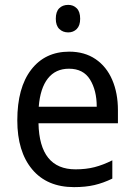

<svg xmlns="http://www.w3.org/2000/svg" viewBox="-20 -758 550 788"><path d="M264 -546Q327 -546 372 -515.5Q417 -485 440.5 -430.5Q464 -376 464 -306V-252H138Q142 -63 290 -63Q333 -63 368 -72Q403 -81 441 -100V-25Q404 -7 367.5 1.5Q331 10 284 10Q173 10 112 -63Q51 -136 51 -264Q51 -398 108 -472Q165 -546 264 -546ZM263 -476Q208 -476 176.5 -436Q145 -396 139 -320H377Q377 -387 349.5 -431.5Q322 -476 263 -476ZM260 -738Q281 -738 295 -724Q309 -710 309 -681Q309 -653 295 -639Q281 -625 260 -625Q238 -625 223.5 -639Q209 -653 209 -681Q209 -710 223 -724Q237 -738 260 -738Z"/></svg>

Font: Noto Sans Sinhala SemiCondensed
Style: Regular
Weight: 400
Width: 4
Designer: Jelle Bosma - Monotype Design Team
Foundry: Monotype Imaging Inc.
Version: Version 2.006; ttfautohint (v1.8.4.7-5d5b)